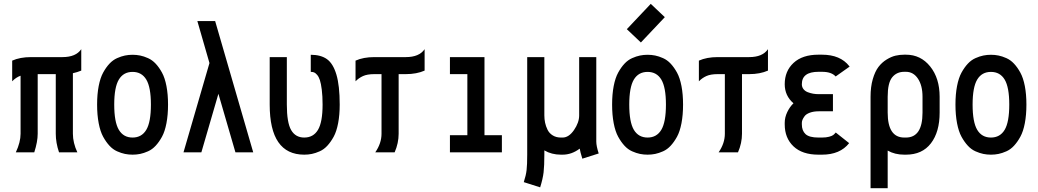

<svg xmlns="http://www.w3.org/2000/svg" viewBox="-20 -799 5442 1007"><path d="M43.9 -481Q85 -499.5 142.6 -499.5H307.6Q377.9 -499.5 406.2 -541V-428.7Q384.8 -419.9 362.3 -415V-97.7Q362.3 -50.3 385.7 0H289.6Q272.5 -50.3 272.5 -97.7V-410.2H177.7V-97.7Q177.7 -55.7 159.7 0H63Q87.9 -53.2 87.9 -97.7V-401.9Q63.5 -393.1 43.9 -372.6Z M853 -347.7Q861.3 -304.7 861.3 -250.5Q861.3 -196.3 853 -152.8Q844.7 -109.4 829.6 -81.8Q814.5 -54.2 796.4 -34.7Q778.3 -15.1 756.3 -5.4Q734.4 4.4 715.1 8.3Q695.8 12.2 675.3 12.2Q654.8 12.2 635.5 8.3Q616.2 4.4 594.2 -5.4Q572.3 -15.1 554.2 -34.7Q536.1 -54.2 521 -81.8Q505.9 -109.4 497.6 -152.8Q489.3 -196.3 489.3 -250.5Q489.3 -304.7 497.6 -347.7Q505.9 -390.6 521 -418.2Q536.1 -445.8 554.2 -465.1Q572.3 -484.4 594.2 -494.1Q616.2 -503.9 635.5 -507.8Q654.8 -511.7 675.3 -511.7Q695.8 -511.7 715.1 -507.8Q734.4 -503.9 756.3 -494.1Q778.3 -484.4 796.4 -465.1Q814.5 -445.8 829.6 -418.2Q844.7 -390.6 853 -347.7ZM579.1 -250.5Q579.1 -158.7 603.3 -118.2Q627.4 -77.6 675.3 -77.6Q723.1 -77.6 747.3 -118.2Q771.5 -158.7 771.5 -250.5Q771.5 -341.3 747.3 -381.6Q723.1 -421.9 675.3 -421.9Q627.4 -421.9 603.3 -381.6Q579.1 -341.3 579.1 -250.5Z M942.4 0 1078.6 -468.3 1015.1 -688.5H1108.4L1308.1 0H1214.8L1125.5 -307.1L1036.1 0Z M1761.7 -250.5Q1761.7 -196.3 1753.4 -152.8Q1745.1 -109.4 1730 -81.8Q1714.8 -54.2 1696.8 -34.7Q1678.7 -15.1 1656.7 -5.4Q1634.8 4.4 1615.5 8.3Q1596.2 12.2 1575.7 12.2Q1394.5 12.2 1394.5 -250.5V-499.5H1484.4V-250.5Q1484.4 -155.8 1507.1 -116.7Q1529.8 -77.6 1575.7 -77.6Q1623.5 -77.6 1647.7 -117.9Q1671.9 -158.2 1671.9 -250.5Q1671.9 -295.4 1667.7 -328.4Q1663.6 -361.3 1657.7 -378.9Q1651.9 -396.5 1643.1 -406.5Q1634.3 -416.5 1627.4 -419.2Q1620.6 -421.9 1611.8 -421.9H1609.9V-511.7Q1662.6 -511.7 1694.8 -488.8Q1727.1 -465.8 1744.4 -407.7Q1761.7 -349.6 1761.7 -250.5Z M1943.4 -499.5H2108.4Q2178.7 -499.5 2207 -541V-428.7Q2165 -410.2 2108.4 -410.2H2070.8V-97.7Q2070.8 -48.3 2049.8 0H1948.2Q1981 -47.4 1981 -97.7V-410.2H1943.4Q1906.2 -410.2 1884 -400.1Q1861.8 -390.1 1844.7 -372.6V-481Q1885.7 -499.5 1943.4 -499.5Z M2612.3 -89.8V0H2339.8V-89.8H2431.2V-410.2H2339.8V-499.5H2521V-89.8Z M3020.5 -19.5Q2978.5 12.2 2930.7 12.2H2921.9Q2873 12.2 2835 -10.3V12.2Q2835 70.3 2831.1 104.5Q2827.1 138.7 2813 183.6L2727.1 156.2Q2738.8 120.6 2741.9 92.8Q2745.1 64.9 2745.1 12.2V-499.5H2835V-193.8Q2835 -173.8 2838.9 -155.3Q2842.8 -136.7 2851.8 -118.4Q2860.8 -100.1 2878.9 -88.9Q2897 -77.6 2921.9 -77.6H2930.7Q2963.4 -77.6 2990.5 -116.9Q3017.6 -156.2 3017.6 -193.8V-499.5H3107.4V-56.6Q3107.4 -33.2 3120.1 5.9L3034.2 33.2Q3022.9 -3.4 3020.5 -19.5Z M3341.3 -576.2 3267.6 -646 3393.1 -778.8 3466.8 -709ZM3554.2 -347.7Q3562.5 -304.7 3562.5 -250.5Q3562.5 -196.3 3554.2 -152.8Q3545.9 -109.4 3530.8 -81.8Q3515.6 -54.2 3497.6 -34.7Q3479.5 -15.1 3457.5 -5.4Q3435.5 4.4 3416.3 8.3Q3397 12.2 3376.5 12.2Q3356 12.2 3336.7 8.3Q3317.4 4.4 3295.4 -5.4Q3273.4 -15.1 3255.4 -34.7Q3237.3 -54.2 3222.2 -81.8Q3207 -109.4 3198.7 -152.8Q3190.4 -196.3 3190.4 -250.5Q3190.4 -304.7 3198.7 -347.7Q3207 -390.6 3222.2 -418.2Q3237.3 -445.8 3255.4 -465.1Q3273.4 -484.4 3295.4 -494.1Q3317.4 -503.9 3336.7 -507.8Q3356 -511.7 3376.5 -511.7Q3397 -511.7 3416.3 -507.8Q3435.5 -503.9 3457.5 -494.1Q3479.5 -484.4 3497.6 -465.1Q3515.6 -445.8 3530.8 -418.2Q3545.9 -390.6 3554.2 -347.7ZM3280.3 -250.5Q3280.3 -158.7 3304.4 -118.2Q3328.6 -77.6 3376.5 -77.6Q3424.3 -77.6 3448.5 -118.2Q3472.7 -158.7 3472.7 -250.5Q3472.7 -341.3 3448.5 -381.6Q3424.3 -421.9 3376.5 -421.9Q3328.6 -421.9 3304.4 -381.6Q3280.3 -341.3 3280.3 -250.5Z M3744.1 -499.5H3909.2Q3979.5 -499.5 4007.8 -541V-428.7Q3965.8 -410.2 3909.2 -410.2H3871.6V-97.7Q3871.6 -48.3 3850.6 0H3749Q3781.7 -47.4 3781.7 -97.7V-410.2H3744.1Q3707 -410.2 3684.8 -400.1Q3662.6 -390.1 3645.5 -372.6V-481Q3686.5 -499.5 3744.1 -499.5Z M4362.8 -397.9Q4341.3 -422.4 4291 -422.4H4272.5Q4185.5 -422.4 4185.5 -357.4Q4185.5 -342.3 4194.1 -331.5Q4202.6 -320.8 4216.6 -315.4Q4230.5 -310.1 4244.6 -307.6Q4258.8 -305.2 4273.9 -305.2H4348.6V-215.3H4274.4Q4247.1 -215.3 4227.5 -208Q4208 -200.7 4200 -189.7Q4191.9 -178.7 4188.7 -170.4Q4185.5 -162.1 4185.5 -154.8V-146.5Q4185.5 -113.8 4204.8 -95.7Q4224.1 -77.6 4272.5 -77.6H4291Q4313 -77.6 4328.4 -81.8Q4343.8 -85.9 4350.1 -90.8Q4356.4 -95.7 4363.3 -104L4433.6 -48.3Q4386.2 12.2 4291 12.2H4272.5Q4187.5 12.2 4141.6 -31.5Q4095.7 -75.2 4095.7 -146.5V-154.8Q4095.7 -183.6 4109.1 -211.4Q4122.6 -239.3 4141.6 -257.3Q4095.7 -296.9 4095.7 -357.4Q4095.7 -426.3 4142.1 -469.2Q4188.5 -512.2 4272.5 -512.2H4291Q4387.7 -512.2 4434.6 -451.7Q4435.5 -450.2 4436 -449.7Z M4731.4 12.2H4722.7Q4672.9 12.2 4635.7 -9.3V188H4545.9V-291.5Q4545.9 -343.8 4557.6 -384Q4569.3 -424.3 4587.4 -448Q4605.5 -471.7 4630.1 -486.8Q4654.8 -502 4677 -507.1Q4699.2 -512.2 4722.7 -512.2H4731.4Q4809.1 -512.2 4858.6 -450.4Q4908.2 -388.7 4908.2 -291.5V-208.5Q4908.2 -106.9 4862.5 -47.4Q4816.9 12.2 4731.4 12.2ZM4818.4 -208.5V-291.5Q4818.4 -350.6 4794.4 -386.5Q4770.5 -422.4 4731.4 -422.4H4722.7Q4682.6 -422.4 4659.2 -393.3Q4635.7 -364.3 4635.7 -291.5V-208.5Q4635.7 -77.6 4722.7 -77.6H4731.4Q4818.4 -77.6 4818.4 -208.5Z M5355 -347.7Q5363.3 -304.7 5363.3 -250.5Q5363.3 -196.3 5355 -152.8Q5346.7 -109.4 5331.5 -81.8Q5316.4 -54.2 5298.3 -34.7Q5280.3 -15.1 5258.3 -5.4Q5236.3 4.4 5217 8.3Q5197.8 12.2 5177.2 12.2Q5156.7 12.2 5137.5 8.3Q5118.2 4.4 5096.2 -5.4Q5074.2 -15.1 5056.2 -34.7Q5038.1 -54.2 5022.9 -81.8Q5007.8 -109.4 4999.5 -152.8Q4991.2 -196.3 4991.2 -250.5Q4991.2 -304.7 4999.5 -347.7Q5007.8 -390.6 5022.9 -418.2Q5038.1 -445.8 5056.2 -465.1Q5074.2 -484.4 5096.2 -494.1Q5118.2 -503.9 5137.5 -507.8Q5156.7 -511.7 5177.2 -511.7Q5197.8 -511.7 5217 -507.8Q5236.3 -503.9 5258.3 -494.1Q5280.3 -484.4 5298.3 -465.1Q5316.4 -445.8 5331.5 -418.2Q5346.7 -390.6 5355 -347.7ZM5081.1 -250.5Q5081.1 -158.7 5105.2 -118.2Q5129.4 -77.6 5177.2 -77.6Q5225.1 -77.6 5249.3 -118.2Q5273.4 -158.7 5273.4 -250.5Q5273.4 -341.3 5249.3 -381.6Q5225.1 -421.9 5177.2 -421.9Q5129.4 -421.9 5105.2 -381.6Q5081.1 -341.3 5081.1 -250.5Z"/></svg>

Font: Anka/Coder Narrow
Style: Bold
Weight: 700
Width: 3
Monospace: yes
Version: Version 001.100